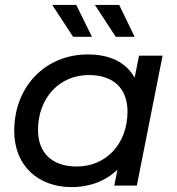

<svg xmlns="http://www.w3.org/2000/svg" viewBox="-20 -757 722 783"><path d="M355 -607 291 -737H193L278 -607ZM529 -607 466 -737H367L452 -607ZM547 -530 529 -440C495 -502 429 -535 338 -535C166 -535 38 -405 38 -223C38 -80 137 6 272 6C348 6 412 -20 459 -65L446 0H538L643 -530ZM293 -78C192 -78 135 -134 135 -227C135 -358 223 -451 342 -451C443 -451 500 -396 500 -302C500 -171 413 -78 293 -78Z"/></svg>

Font: AWKNG-Font Medium
Style: Italic
Weight: 500
Italic angle: -11.3°
Designer: Awakening Church
Foundry: Awakening Church
Version: Version 1.700;PS 001.700;hotconv 1.0.88;makeotf.lib2.5.64775